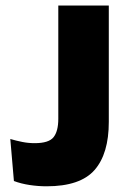

<svg xmlns="http://www.w3.org/2000/svg" viewBox="-20 -659 459 690"><path d="M147.5 10.5Q117 10.5 86 5.8Q55 1 30 -8.5L17 -159.5Q39 -153 60.5 -148.8Q82 -144.5 104.5 -144.5Q155.5 -144.5 172.5 -166Q189.5 -187.5 189.5 -232V-639H371V-221Q371 -106.5 319.8 -48Q268.5 10.5 147.5 10.5Z"/></svg>

Font: Anek Kannada Medium ExtraBold
Style: Regular
Weight: 800
Version: Version 1.003